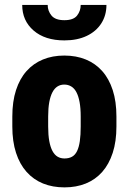

<svg xmlns="http://www.w3.org/2000/svg" viewBox="-20 -769 536 798"><path d="M31.2 -243.2V-284.7Q31.2 -347.2 46.6 -394.5Q62 -441.9 90.3 -473.6Q118.7 -505.4 158.4 -521.7Q198.2 -538.1 247.1 -538.1Q296.9 -538.1 336.7 -521.7Q376.5 -505.4 404.8 -473.6Q433.1 -441.9 448.5 -394.5Q463.9 -347.2 463.9 -284.7V-243.2Q463.9 -181.2 448.5 -133.8Q433.1 -86.4 404.8 -54.4Q376.5 -22.5 336.7 -6.3Q296.9 9.8 248 9.8Q198.7 9.8 158.9 -6.3Q119.1 -22.5 90.6 -54.4Q62 -86.4 46.6 -133.8Q31.2 -181.2 31.2 -243.2ZM180.2 -284.7V-243.2Q180.2 -208 184.8 -182.6Q189.5 -157.2 198.2 -141.1Q207 -125 219.5 -117.7Q231.9 -110.4 248 -110.4Q266.6 -110.4 279.5 -117.7Q292.5 -125 300.3 -141.1Q308.1 -157.2 311.8 -182.6Q315.4 -208 315.4 -243.2V-284.7Q315.4 -319.3 310.8 -344.5Q306.2 -369.6 297.6 -385.7Q289.1 -401.9 276.1 -409.7Q263.2 -417.5 247.1 -417.5Q231.4 -417.5 219 -409.7Q206.5 -401.9 198 -385.7Q189.5 -369.6 184.8 -344.5Q180.2 -319.3 180.2 -284.7ZM315.4 -748.5H422.4Q422.4 -705.1 400.9 -671.6Q379.4 -638.2 340.1 -619.6Q300.8 -601.1 247.6 -601.1Q167 -601.1 119.6 -642.1Q72.3 -683.1 72.3 -748.5H178.2Q178.2 -723.6 194.1 -704.3Q210 -685.1 247.6 -685.1Q285.2 -685.1 300.3 -704.3Q315.4 -723.6 315.4 -748.5Z"/></svg>

Font: Roboto Condensed ExtraBold
Style: Regular
Weight: 800
Designer: Christian Robertson
Foundry: Google
Version: Version 3.008; 2023